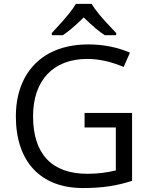

<svg xmlns="http://www.w3.org/2000/svg" viewBox="-20 -951 768 981"><path d="M244.6 -771V-782.2C286.1 -826.7 314.9 -858.9 331.5 -879.9C348.1 -900.9 360.4 -918 367.7 -931.2H448.7C456.1 -917.5 468.3 -899.9 486.3 -878.4C503.9 -856.4 533.2 -824.7 573.7 -782.2V-771H515.6C486.8 -789.1 451.2 -819.3 407.7 -861.8C363.3 -818.4 327.6 -788.1 300.8 -771ZM571.8 -299.8H412.1V-374H654.8V-26.9C579.1 -2.9 506.8 9.8 403.8 9.8C187.5 9.8 61 -125 61 -356.9C61 -505.4 122.6 -621.1 234.4 -680.2C290.5 -709.5 356 -724.1 431.2 -724.1C507.3 -724.1 578.1 -710 644 -682.1L611.8 -608.9C547.4 -636.2 485.4 -649.9 425.8 -649.9C252 -649.9 148.9 -540.5 148.9 -356.9C148.9 -164.1 244.6 -63 426.8 -63C476.1 -63 524.4 -68.8 571.8 -80.1Z"/></svg>

Font: OpenSansEmoji
Style: Regular
Weight: 400
Foundry: MorbZ
Version: Version 1.000;PS 001.000;hotconv 1.0.70;makeotf.lib2.5.58329